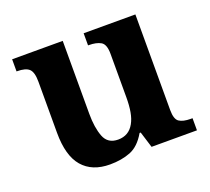

<svg xmlns="http://www.w3.org/2000/svg" viewBox="-99 -659 865 792"><g transform="rotate(-20 333.5 -263.0)"><path d="M642.1 -53.2V0H442.9L420.9 -70.8H416Q387.2 -21 347.9 -5.6Q308.6 9.8 257.8 9.8Q179.7 9.8 137.9 -38.6Q96.2 -86.9 96.2 -188V-412.1Q96.2 -454.1 80.8 -468.5Q65.4 -482.9 27.8 -482.9H25.9V-536.1H248V-215.8Q248 -155.3 263.4 -115.2Q278.8 -75.2 324.2 -75.2Q371.1 -75.2 394 -116.2Q405.3 -136.2 410.2 -164.1Q415 -191.9 415 -227.1V-418.9Q415 -460.4 395.5 -471.7Q376 -482.9 342.8 -482.9H339.8V-536.1H566.9V-116.2Q566.9 -75.7 584 -64.5Q601.1 -53.2 633.8 -53.2Z"/></g></svg>

Font: Koh Santepheap
Style: Bold
Weight: 700
Designer: Danh Hong
Version: Version 2.002; ttfautohint (v1.8.3)